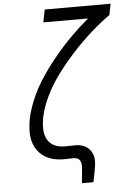

<svg xmlns="http://www.w3.org/2000/svg" viewBox="-68 -966 802 1180"><g transform="rotate(-5 333.5 -375.5)"><path d="M180.3 -192.7Q180.3 -132.8 211.9 -100.6Q243.5 -68.4 304 -67.7Q311.2 -67.7 332.4 -68.4Q353.5 -69 365.9 -69Q420.6 -69 450.5 -39.1Q480.5 -9.1 480.5 39.1Q480.5 57.3 472.7 99.6L459.6 166.7H388.7L395.2 99.6Q397.8 73.6 397.8 64.5Q397.8 37.1 387 23.1Q376.3 9.1 347.7 9.1Q339.2 9.1 319.3 9.8Q299.5 10.4 287.8 10.4Q197.9 9.8 146.8 -40.4Q95.7 -90.5 95.7 -177.1Q95.7 -247.4 123.4 -326.5Q151 -405.6 194 -475.6Q237 -545.6 294.3 -615.6Q351.6 -685.5 405.6 -739.3Q459.6 -793 514.3 -838.5H238.3L253.9 -916.7H660.2L646.5 -848.3Q589.8 -807.9 529.3 -754.6Q468.8 -701.2 405.6 -631.5Q342.4 -561.8 293 -490.9Q243.5 -419.9 211.9 -340.8Q180.3 -261.7 180.3 -192.7Z"/></g></svg>

Font: Monoid
Style: Italic
Weight: 400
Width: 4
Italic angle: -11°
Monospace: yes
Version: Version 0.61